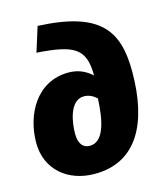

<svg xmlns="http://www.w3.org/2000/svg" viewBox="-116 -848 802 953"><g transform="rotate(-15 285.0 -371.5)"><path d="M253 20C471 20 563 -161 563 -422C563 -629 492 -749 168 -763L128 -636C315 -623 374 -595 375 -456V-453C345 -480 308 -500 256 -500C91 -500 11 -348 11 -204C11 -65 116 20 253 20ZM265 -121C230 -121 209 -146 209 -198C209 -256 226 -366 299 -366C326 -366 346 -354 364 -338C359 -226 338 -121 265 -121Z"/></g></svg>

Font: Fira Sans Heavy
Style: Italic
Weight: 900
Italic angle: -8°
Designer: bBox Type GmbH & Carrois Corporate GbR & Edenspiekermann AG
Foundry: bBox Type GmbH & Carrois Corporate GbR & Edenspiekermann AG
Version: Version 4.301;PS 004.301;hotconv 1.0.88;makeotf.lib2.5.64775